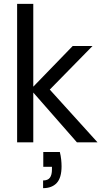

<svg xmlns="http://www.w3.org/2000/svg" viewBox="-20 -740 544 998"><path d="M380 0 139 -275 358 -501H461L210 -245L211 -305L487 0ZM69 0V-720H153V0ZM204 238V198Q229 198 239.5 183.5Q250 169 250 141V127H205V50H291Q296 70 298 89Q300 108 300 124Q300 184 275 211Q250 238 204 238Z"/></svg>

Font: DM Sans 17pt
Style: Regular
Weight: 400
Version: Version 4.004;gftools[0.9.30]